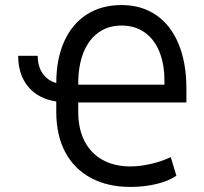

<svg xmlns="http://www.w3.org/2000/svg" viewBox="-20 -737 817 768"><path d="M205.1 -404.8Q205.1 -500.5 236.6 -570.8Q268.1 -641.1 326.9 -679Q385.7 -716.8 465.8 -716.8Q545.9 -716.8 604.5 -676.8Q663.1 -636.7 694.3 -561.3Q725.6 -485.8 725.6 -382.8V-327.1H293V-289.1Q293 -221.7 318.1 -172.6Q343.3 -123.5 390.4 -97.4Q437.5 -71.3 502 -71.3Q539.1 -71.3 582.3 -81.1Q625.5 -90.8 663.1 -108.4L685.5 -34.2Q655.8 -13.2 606.4 -1.2Q557.1 10.7 502 10.7Q410.2 10.7 343.3 -25.4Q276.4 -61.5 240.7 -128.9Q205.1 -196.3 205.1 -289.1V-331.1Q133.3 -341.8 93 -389.9Q52.7 -438 52.7 -513.7H130.9Q130.9 -471.7 150.4 -443.4Q169.9 -415 205.1 -404.8ZM637.7 -398.4V-414.1Q637.7 -481.9 616.9 -531.7Q596.2 -581.5 557.4 -608.2Q518.6 -634.8 465.8 -634.8Q413.1 -634.8 374 -606.9Q335 -579.1 314 -527.1Q293 -475.1 293 -404.3V-398.4Z"/></svg>

Font: Pretendard JP
Style: Regular
Weight: 400
Designer: Base glyphs from Inter by Rasmus Andersson; Hangeul glyphs from Noto Sans CJK(Source Han Sans) by Jang Soo-young and Kan
Foundry: Kil Hyung-jin
Version: Version 1.309